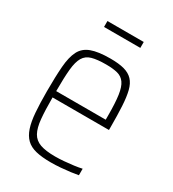

<svg xmlns="http://www.w3.org/2000/svg" viewBox="-164 -744 758 843"><g transform="rotate(30 215.0 -323.0)"><path d="M225 8Q180 8 149.5 0.5Q119 -7 100.5 -25Q82 -43 72 -73Q62 -103 58.5 -147.5Q55 -192 55 -254Q55 -329 59 -380Q63 -431 78.5 -461.5Q94 -492 129 -505Q164 -518 225 -518Q268 -518 295.5 -510.5Q323 -503 339.5 -485.5Q356 -468 363.5 -438Q371 -408 373.5 -363Q376 -318 376 -256V-243H90Q90 -178 94 -135.5Q98 -93 111.5 -68.5Q125 -44 153 -34Q181 -24 229 -24Q250 -24 274 -26Q298 -28 321 -31Q344 -34 361 -38V-5Q346 -2 323 1Q300 4 274.5 6Q249 8 225 8ZM341 -256V-296Q341 -360 335.5 -398Q330 -436 316.5 -455Q303 -474 280 -480Q257 -486 222 -486Q177 -486 150.5 -478.5Q124 -471 111 -449Q98 -427 94 -385.5Q90 -344 90 -275H359ZM131 -624V-654H315V-624Z"/></g></svg>

Font: Saira Condensed Thin
Style: Regular
Weight: 250
Width: 3
Designer: Hector Gatti with collaboration of the Omnibus-Type team
Foundry: Omnibus-Type
Version: Version 1.101